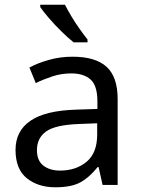

<svg xmlns="http://www.w3.org/2000/svg" viewBox="-20 -786 601 816"><path d="M288 -545Q386 -545 433 -502Q480 -459 480 -365V0H416L399 -76H395Q360 -32 321.5 -11Q283 10 215 10Q142 10 94 -28.5Q46 -67 46 -149Q46 -229 109 -272.5Q172 -316 303 -320L394 -323V-355Q394 -422 365 -448Q336 -474 283 -474Q241 -474 203 -461.5Q165 -449 132 -433L105 -499Q140 -518 188 -531.5Q236 -545 288 -545ZM314 -259Q214 -255 175.5 -227Q137 -199 137 -148Q137 -103 164.5 -82Q192 -61 235 -61Q303 -61 348 -98.5Q393 -136 393 -214V-262ZM256 -766Q267 -744 283.5 -716.5Q300 -689 318.5 -663Q337 -637 352 -618V-606H293Q270 -624 241 -652.5Q212 -681 187.5 -709.5Q163 -738 151 -756V-766Z"/></svg>

Font: Noto Sans Vai
Style: Regular
Weight: 400
Designer: Monotype Design Team
Foundry: Monotype Imaging Inc.
Version: Version 2.001; ttfautohint (v1.8.4.7-5d5b)